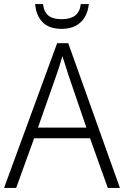

<svg xmlns="http://www.w3.org/2000/svg" viewBox="-20 -931 615 951"><path d="M514 0 426 -246H149L60 0H0L263 -717H318L574 0ZM320 -556Q317 -566 311.5 -583Q306 -600 300 -619Q294 -638 289 -653Q282 -627 273.5 -600.5Q265 -574 258 -555L168 -299H408ZM420 -911Q416 -873 399.5 -845.5Q383 -818 354.5 -803Q326 -788 286 -788Q224 -788 191.5 -820.5Q159 -853 154 -911H193Q196 -885 207 -868Q218 -851 238 -843.5Q258 -836 286 -836Q328 -836 352 -854Q376 -872 380 -911Z"/></svg>

Font: Noto Sans Display Light
Style: Regular
Weight: 300
Designer: Monotype Design Team
Foundry: Monotype Imaging Inc.
Version: Version 2.003